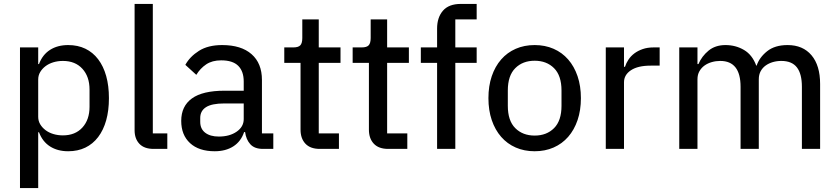

<svg xmlns="http://www.w3.org/2000/svg" viewBox="-20 -760 4282 980"><path d="M82 -518H175V-433H179Q197 -481 235.5 -505.5Q274 -530 328 -530Q377 -530 415.5 -511.5Q454 -493 481 -457.5Q508 -422 522 -372Q536 -322 536 -259Q536 -196 522 -146Q508 -96 481 -60.5Q454 -25 415.5 -6.5Q377 12 328 12Q274 12 235.5 -12.5Q197 -37 179 -85H175V200H82ZM301 -69Q364 -69 400.5 -109Q437 -149 437 -215V-303Q437 -369 400.5 -409Q364 -449 301 -449Q275 -449 252 -442Q229 -435 212 -422Q195 -409 185 -392Q175 -375 175 -354V-164Q175 -143 185 -126Q195 -109 212 -96Q229 -83 252 -76Q275 -69 301 -69Z M764 0Q716 0 691.5 -26Q667 -52 667 -95V-740H760V-79H834V0Z M1322 0Q1279 0 1257.5 -24Q1236 -48 1231 -86H1226Q1210 -38 1171 -13Q1132 12 1076 12Q995 12 950 -29.5Q905 -71 905 -143Q905 -218 959.5 -257.5Q1014 -297 1126 -297H1224V-344Q1224 -396 1196 -424Q1168 -452 1109 -452Q1063 -452 1032.5 -431.5Q1002 -411 982 -378L926 -429Q949 -471 995.5 -500.5Q1042 -530 1114 -530Q1211 -530 1264 -483.5Q1317 -437 1317 -352V-79H1375V0ZM1097 -63Q1152 -63 1188 -88Q1224 -113 1224 -152V-232H1125Q1061 -232 1031.5 -213Q1002 -194 1002 -158V-138Q1002 -102 1027.5 -82.5Q1053 -63 1097 -63Z M1612 0Q1564 0 1539 -26.5Q1514 -53 1514 -98V-439H1431V-518H1477Q1503 -518 1513 -529Q1523 -540 1523 -566V-661H1607V-518H1718V-439H1607V-79H1710V0Z M1961 0Q1913 0 1888 -26.5Q1863 -53 1863 -98V-439H1780V-518H1826Q1852 -518 1862 -529Q1872 -540 1872 -566V-661H1956V-518H2067V-439H1956V-79H2059V0Z M2211 -439H2128V-518H2211V-614Q2211 -671 2241 -705.5Q2271 -740 2332 -740H2413V-661H2304V-518H2413V-439H2304V0H2211Z M2709 12Q2656 12 2612.5 -7Q2569 -26 2538 -61.5Q2507 -97 2490 -147Q2473 -197 2473 -259Q2473 -321 2490 -371Q2507 -421 2538 -456.5Q2569 -492 2612.5 -511Q2656 -530 2709 -530Q2762 -530 2805.5 -511Q2849 -492 2880 -456.5Q2911 -421 2928 -371Q2945 -321 2945 -259Q2945 -197 2928 -147Q2911 -97 2880 -61.5Q2849 -26 2805.5 -7Q2762 12 2709 12ZM2709 -68Q2770 -68 2808 -106Q2846 -144 2846 -220V-298Q2846 -374 2808 -412Q2770 -450 2709 -450Q2648 -450 2610 -412Q2572 -374 2572 -298V-220Q2572 -144 2610 -106Q2648 -68 2709 -68Z M3072 0V-518H3165V-419H3170Q3176 -438 3188 -456Q3200 -474 3218 -487.5Q3236 -501 3260.5 -509.5Q3285 -518 3316 -518H3347V-425H3301Q3236 -425 3200.5 -401.5Q3165 -378 3165 -340V0Z M3447 0V-518H3540V-433H3545Q3562 -473 3596.5 -501.5Q3631 -530 3683 -530Q3735 -530 3777.5 -505Q3820 -480 3840 -425H3842Q3856 -467 3895.5 -498.5Q3935 -530 4000 -530Q4078 -530 4122 -478Q4166 -426 4166 -331V0H4073V-317Q4073 -383 4047.5 -416Q4022 -449 3968 -449Q3945 -449 3924.5 -443Q3904 -437 3888 -425.5Q3872 -414 3862.5 -396.5Q3853 -379 3853 -355V0H3760V-317Q3760 -449 3656 -449Q3634 -449 3613 -443Q3592 -437 3576 -425.5Q3560 -414 3550 -396.5Q3540 -379 3540 -355V0Z"/></svg>

Font: IBM Plex Sans Devanagari Text
Style: Regular
Weight: 450
Designer: Mike Abbink, Paul van der Laan, Pieter van Rosmalen, Erin McLaughlin
Foundry: Bold Monday
Version: Version 1.1